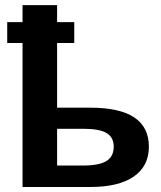

<svg xmlns="http://www.w3.org/2000/svg" viewBox="-20 -745 640 765"><path d="M340.3 -315.9Q573.2 -315.9 573.2 -160.6Q573.2 -83 512.9 -41.5Q452.6 0 340.8 0H69.8V-573.7H8.8V-656.7H69.8V-724.6H207.5V-656.7H275.9V-573.7H207.5V-315.9ZM207.5 -85.4H311Q374.5 -85.4 403.8 -103.3Q433.1 -121.1 433.1 -160.6Q433.1 -197.8 404.8 -214.8Q376.5 -231.9 311.5 -231.9H207.5Z"/></svg>

Font: Cousine
Style: Bold
Weight: 700
Monospace: yes
Designer: Steve Matteson
Foundry: Ascender Corporation
Version: Version 1.20